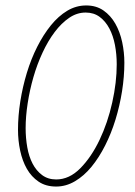

<svg xmlns="http://www.w3.org/2000/svg" viewBox="-20 -672 496 704"><path d="M186 12Q148 12 121.5 -6Q95 -24 78.5 -53Q62 -82 54 -119.5Q46 -157 46 -196Q46 -247 54.5 -300.5Q63 -354 78.5 -405Q94 -456 116.5 -500.5Q139 -545 166.5 -579Q194 -613 226.5 -632.5Q259 -652 296 -652Q333 -652 359.5 -633.5Q386 -615 403 -585Q420 -555 428 -517.5Q436 -480 436 -442Q436 -391 427.5 -337.5Q419 -284 403.5 -233.5Q388 -183 365.5 -138.5Q343 -94 315.5 -60.5Q288 -27 255 -7.5Q222 12 186 12ZM186 -14Q234 -14 274.5 -55Q315 -96 345 -159Q375 -222 391.5 -296Q408 -370 408 -436Q408 -473 401.5 -507Q395 -541 381 -567.5Q367 -594 345.5 -610Q324 -626 294 -626Q262 -626 233.5 -606.5Q205 -587 180.5 -554.5Q156 -522 136 -479Q116 -436 102.5 -389Q89 -342 81.5 -293.5Q74 -245 74 -202Q74 -166 80 -132Q86 -98 99.5 -72Q113 -46 134.5 -30Q156 -14 186 -14Z"/></svg>

Font: TypoPRO Source Sans Pro
Style: Italic
Weight: 200
Italic angle: -11°
Designer: Paul D. Hunt
Foundry: Adobe Systems Incorporated
Version: Version 1.075;PS 2.000;hotconv 1.0.86;makeotf.lib2.5.63406